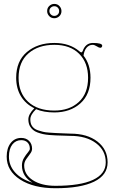

<svg xmlns="http://www.w3.org/2000/svg" viewBox="-20 -748 600 1008"><path d="M239.3 -689.9Q239.3 -680.2 246.6 -672.4Q253.9 -664.6 265.1 -664.6Q275.4 -664.6 283 -671.6Q290.5 -678.7 290.5 -689.9Q290.5 -700.2 283.4 -707.8Q276.4 -715.3 265.1 -715.3Q254.9 -715.3 247.1 -708.3Q239.3 -701.2 239.3 -689.9ZM227.5 -689.9Q227.5 -706.5 239 -717Q250.5 -727.5 265.1 -727.5Q281.7 -727.5 292.2 -716.1Q302.7 -704.6 302.7 -689.9Q302.7 -673.3 291.3 -662.8Q279.8 -652.3 265.1 -652.3Q248.5 -652.3 238 -663.8Q227.5 -675.3 227.5 -689.9ZM150.9 211.4Q95.2 178.2 95.2 120.6Q95.2 99.1 105.7 81.5Q116.2 64 126.5 52.2Q136.7 40.5 136.7 33.2Q136.7 12.2 124.5 0Q112.3 -12.2 91.3 -12.2Q62.5 -12.2 44.7 10.7Q26.9 33.7 26.9 74.2Q26.9 121.1 59.1 157Q91.3 192.9 150.9 211.4ZM265.1 -522.5Q346.2 -522.5 397 -478.5Q403.3 -473.1 407.2 -473.1Q411.1 -473.1 414.1 -480Q428.7 -522 467.3 -522.5Q516.6 -522.5 516.6 -508.3Q516.6 -503.4 513.7 -500.2Q510.7 -497.1 506.3 -497.1Q500 -497.1 487.8 -504.9Q475.6 -512.7 466.3 -512.7Q447.8 -512.7 434.8 -497.8Q421.9 -482.9 418.5 -456.1Q455.1 -409.7 455.1 -339.8Q455.1 -252.9 401.9 -205.3Q348.6 -157.7 265.1 -157.7Q209.5 -157.7 169.4 -174.8Q139.2 -145.5 139.2 -121.6Q139.2 -103 145.5 -90.8Q150.4 -81.5 158.7 -74.7Q167 -67.9 180.4 -63.5Q193.8 -59.1 205.6 -56.2Q217.3 -53.2 237.8 -51.8Q258.3 -50.3 271.7 -49.6Q285.2 -48.8 310.8 -47.9Q336.4 -46.9 350.1 -46.4Q438 -46.4 491.5 -4.9Q544.9 36.6 544.9 104.5Q544.9 171.4 473.9 205.8Q402.8 240.2 271.5 240.2Q156.2 240.2 85.7 194.6Q15.1 148.9 15.1 74.2Q15.1 29.8 36.1 2.9Q57.1 -23.9 91.3 -23.9Q117.2 -23.9 132.8 -8.1Q148.4 7.8 148.4 33.2Q148.4 45.9 138.2 59.3Q127.9 72.8 117.4 88.1Q106.9 103.5 106.9 120.6Q106.9 168.5 152.3 198Q197.8 227.5 271.5 227.5Q401.4 227.5 468.3 196.3Q535.2 165 535.2 104.5Q535.2 42 484.1 3.7Q433.1 -34.7 349.6 -34.7Q335.9 -35.2 312.5 -35.9Q289.1 -36.6 274.2 -37.1Q259.3 -37.6 239.3 -39.3Q219.2 -41 205.3 -44.2Q191.4 -47.4 177.2 -52.5Q163.1 -57.6 153.1 -66.2Q143.1 -74.7 136.7 -86.4Q128.9 -101.1 128.9 -121.6Q128.9 -148.4 160.2 -179.7Q114.7 -201.7 89.8 -242.9Q64.9 -284.2 64.9 -339.8Q64.9 -427.2 121.3 -474.9Q177.7 -522.5 265.1 -522.5ZM265.1 -512.7Q181.2 -512.7 129.4 -467.8Q77.6 -422.9 77.6 -339.8Q77.6 -260.3 127.4 -213.9Q177.2 -167.5 265.1 -167.5Q344.7 -167.5 393.6 -212.4Q442.4 -257.3 442.4 -339.8Q442.4 -418.9 395.3 -465.8Q348.1 -512.7 265.1 -512.7Z"/></svg>

Font: ZnikomitNo24
Style: Thin
Weight: 300
Designer: gluk
Foundry: gluk
Version: Version 0.55